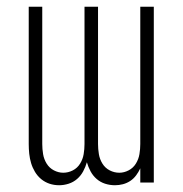

<svg xmlns="http://www.w3.org/2000/svg" viewBox="-20 -540 540 568"><path d="M155 8Q140 8 126.5 3.5Q113 -1 102 -10Q91 -19 83.5 -31.5Q76 -44 72 -57.5Q68 -71 66.5 -85Q65 -99 65 -114V-520H105V-114Q105 -99 107.5 -84Q110 -69 118 -56Q126 -43 139.5 -36Q153 -29 167 -29Q182 -29 195.5 -36Q209 -43 217 -56Q225 -69 227.5 -84Q230 -99 230 -114V-520H270V-114Q270 -99 272.5 -84Q275 -69 283 -56Q291 -43 304.5 -36Q318 -29 333 -29Q347 -29 360.5 -36Q374 -43 382 -56Q390 -69 392.5 -84Q395 -99 395 -114V-520H435V0H395V-42Q390 -31 382.5 -21Q375 -11 365 -4.5Q355 2 343.5 5Q332 8 320 8Q305 8 291 3.5Q277 -1 266 -10.5Q255 -20 248 -33Q241 -46 237 -60Q233 -46 226 -33Q219 -20 208 -10.5Q197 -1 183 3.5Q169 8 155 8Z"/></svg>

Font: Iosevka Extralight
Style: Regular
Weight: 200
Monospace: yes
Designer: Belleve Invis
Foundry: Belleve Invis
Version: Version 32.0.1; ttfautohint (v1.8.4)